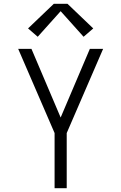

<svg xmlns="http://www.w3.org/2000/svg" viewBox="-20 -993 640 1013"><path d="M268 0V-291L76 -735H146L300 -373L454 -735H524L332 -291V0ZM179 -799 128 -843 264 -973H336L472 -843L421 -799L300 -934Z"/></svg>

Font: Iosevka SS04 Light Extended
Style: Regular
Weight: 300
Width: 7
Monospace: yes
Designer: Belleve Invis
Foundry: Belleve Invis
Version: Version 19.0.0; ttfautohint (v1.8.4)